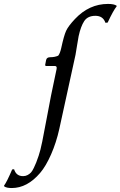

<svg xmlns="http://www.w3.org/2000/svg" viewBox="-118 -718 608 969"><path d="M175.8 -437Q185.1 -448.2 191.4 -477.1Q204.6 -538.1 215.6 -562.3Q226.6 -586.4 260.3 -622.1Q332 -698.2 427.2 -698.2Q458 -698.2 470.7 -689V-686Q453.6 -664.6 425.3 -604L414.1 -603Q402.3 -638.2 363.5 -638.2Q324.7 -638.2 307.1 -611.6Q289.6 -585 278.8 -535.2Q276.9 -526.4 271.2 -490.5Q265.6 -454.6 263.2 -441.9L181.2 -66.9Q166 1.5 139.9 61Q113.8 120.6 84.5 154.8Q19.5 231 -58.6 231Q-86.4 231 -97.2 222.2L-97.7 219.2Q-82.5 198.2 -56.6 137.2L-46.9 136.2Q-36.1 171.4 -1 170.9Q11.2 170.9 21.5 165.3Q31.7 159.7 38.3 152.6Q44.9 145.5 52.7 129.4Q60.5 113.3 64.7 102.3Q68.8 91.3 77.1 67.9Q85.4 44.4 95.2 -3.4Q105 -51.3 118.2 -123.3Q131.3 -195.3 139.6 -235.8L167.5 -369.1Q170.9 -385.3 158.7 -384.8H116.7Q109.9 -384.8 109.9 -390.1L114.7 -415Q117.7 -429.2 135.3 -429.2Q158.2 -429.2 175.8 -437Z"/></svg>

Font: Linux Biolinum O
Style: Italic
Weight: 400
Italic angle: -12°
Designer: Philipp H. Poll
Foundry: Philipp H. Poll
Version: Version 1.1.3